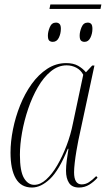

<svg xmlns="http://www.w3.org/2000/svg" viewBox="-20 -828 478 858"><path d="M433 -808 429 -788H201L205 -808ZM358 -641Q348 -641 342 -646.5Q336 -652 336 -669Q336 -686 344.5 -706.5Q353 -727 372 -727Q382 -727 387.5 -721Q393 -715 393 -699Q393 -678 384 -659.5Q375 -641 358 -641ZM216 -641Q206 -641 200 -646.5Q194 -652 194 -669Q194 -686 202.5 -706.5Q211 -727 230 -727Q240 -727 246 -721Q252 -715 252 -700Q252 -678 243 -659.5Q234 -641 216 -641ZM123 10Q74 10 50.5 -30.5Q27 -71 27 -146Q27 -195 38 -250Q49 -305 70 -357.5Q91 -410 121.5 -452.5Q152 -495 191 -520.5Q230 -546 276 -546Q308 -546 329 -534Q350 -522 364 -505L392 -535H402L330 -200Q326 -180 321.5 -153.5Q317 -127 314 -101Q311 -75 311 -58Q311 -4 345 -4Q362 -4 377 -13.5Q392 -23 410 -41L416 -34Q399 -15 378.5 -2.5Q358 10 333 10Q302 10 288.5 -10.5Q275 -31 275 -65Q275 -86 278.5 -112.5Q282 -139 286 -163H283Q244 -67 203.5 -28.5Q163 10 123 10ZM133 -2Q160 -2 186.5 -26Q213 -50 236 -89.5Q259 -129 277.5 -177.5Q296 -226 306 -277L352 -494Q341 -515 321 -525.5Q301 -536 278 -536Q240 -536 207.5 -509.5Q175 -483 149.5 -439Q124 -395 106 -342Q88 -289 78.5 -235.5Q69 -182 69 -136Q69 -63 87 -32.5Q105 -2 133 -2Z"/></svg>

Font: Noto Serif Display Condensed ExtraLight
Style: Italic
Weight: 200
Width: 3
Italic angle: -12°
Designer: Monotype Design Team
Foundry: Monotype Imaging Inc.
Version: Version 2.009